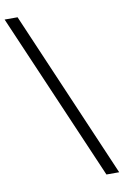

<svg xmlns="http://www.w3.org/2000/svg" viewBox="-131 -810 621 963"><g transform="rotate(-10 179.5 -329.0)"><path d="M331 98 -37 -756H29L396 98Z"/></g></svg>

Font: Maven Pro
Style: Regular
Weight: 400
Designer: Joe Prince
Foundry: Joe Prince
Version: Version 2.103